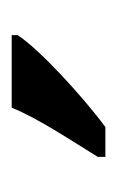

<svg xmlns="http://www.w3.org/2000/svg" viewBox="44 -850 200 328"><g transform="rotate(-90 144.0 -686.0)"><path d="M40 -606H91C145 -646 226 -721 248 -756V-766H124C106 -721 67 -663 40 -619Z"/></g></svg>

Font: Noto Serif Condensed Semi
Style: Regular
Weight: 600
Width: 3
Designer: Monotype Design Team
Foundry: Monotype Imaging Inc.
Version: Version 1.002